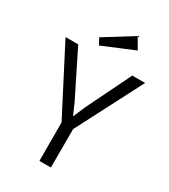

<svg xmlns="http://www.w3.org/2000/svg" viewBox="-233 -1085 1048 1192"><g transform="rotate(30 291.5 -488.5)"><path d="M250 -275.9 6.3 -747.1H97.2L256.8 -426.3L293 -343.8L328.6 -427.7L484.9 -747.1H576.7L333 -275.9L332.5 0H250.5ZM188 -850.1 391.1 -976.6 436.5 -898.9 212.4 -805.2Z"/></g></svg>

Font: Armata
Style: Regular
Weight: 400
Designer: Viktoriya Grabowska
Foundry: Viktoriya Grabowska
Version: Version 1.002